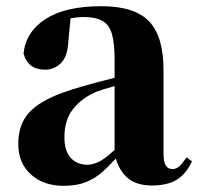

<svg xmlns="http://www.w3.org/2000/svg" viewBox="-20 -583 640 620"><path d="M185 17Q121 17 80 -19.5Q39 -56 39 -119Q39 -165 58.5 -198.5Q78 -232 125 -258Q172 -284 253 -306Q291 -317 343 -330Q346 -331 350 -332V-393Q350 -445 341 -474.5Q332 -504 310 -516Q288 -528 250 -528Q230 -528 208 -524L201 -453Q199 -401 177 -379.5Q155 -358 126 -358Q70 -358 56 -410Q63 -480 127 -521.5Q191 -563 307 -563Q414 -563 461 -514.5Q508 -466 508 -357V-88Q508 -60 515.5 -48.5Q523 -37 537 -37Q548 -37 558 -45Q568 -53 582 -75L600 -62Q581 -21 550.5 -2.5Q520 16 471 16Q416 16 387 -13Q364 -36 354 -71Q331 -46 311 -28Q286 -6 256.5 5.5Q227 17 185 17ZM350 -305Q314 -295 292 -287Q243 -266 215.5 -230.5Q188 -195 188 -140Q188 -95 208.5 -73Q229 -51 263 -51Q276 -51 292.5 -57.5Q309 -64 332 -83Q340 -90 350 -99ZM148 -509Q142 -507 136 -505Z"/></svg>

Font: Early Summer Mincho Heavy
Style: Regular
Weight: 900
Designer: GuiWonder
Version: Version 1.002